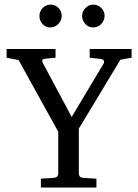

<svg xmlns="http://www.w3.org/2000/svg" viewBox="-20 -837 602 837"><path d="M553.7 -585.4 504.9 -576.7 323.7 -276.4V-81.5Q323.7 -63 342.8 -61.5L400.4 -58.1V-19.5H158.2V-58.1L213.9 -61.5Q233.9 -63 233.9 -81.5V-262.7L61 -575.2L8.8 -585.4V-623.5H222.2V-585.4L177.2 -581.1Q158.2 -579.1 166.5 -563L292.5 -327.1L432.1 -560.5Q433.6 -563.5 433.6 -566.4Q433.6 -578.1 420.9 -579.6L371.1 -585.4V-623.5H553.7ZM436 -768.1Q436 -748.5 421.6 -732.9Q407.2 -717.3 386.2 -717.3Q364.7 -717.3 351.3 -732.9Q337.9 -748.5 337.9 -768.1Q337.9 -787.1 352.5 -802Q367.2 -816.9 386.2 -816.9Q407.7 -816.9 421.9 -802Q436 -787.1 436 -768.1ZM249 -768.1Q249 -748 234.1 -732.7Q219.2 -717.3 199.2 -717.3Q178.7 -717.3 165.3 -732.4Q151.9 -747.6 151.9 -767.1Q151.9 -787.1 166 -802Q180.2 -816.9 200.2 -816.9Q220.7 -816.9 234.9 -802.5Q249 -788.1 249 -768.1Z"/></svg>

Font: Annapurna SIL
Style: Regular
Weight: 400
Designer: Peter Martin, Annie Olsen
Foundry: SIL International
Version: Version 2.000